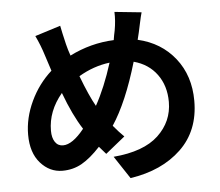

<svg xmlns="http://www.w3.org/2000/svg" viewBox="-57 -858 1113 973"><g transform="rotate(-5 500.0 -371.0)"><path d="M242 -143Q290 -143 350 -218Q302 -292 259 -408Q187 -322 187 -222Q187 -186 201.5 -164.5Q216 -143 242 -143ZM513 -540Q431 -530 355 -485Q394 -382 425 -328Q474 -416 513 -540ZM674 -680 665 -643Q783 -616 853.5 -527Q924 -438 924 -310Q924 -158 826.5 -65Q729 28 568 52L492 -63Q646 -76 720.5 -146Q795 -216 795 -316Q795 -398 752.5 -456Q710 -514 635 -534Q576 -333 501 -220Q530 -185 555 -161L456 -81Q444 -94 422 -120Q371 -65 326.5 -40Q282 -15 228 -15Q163 -15 116.5 -67.5Q70 -120 70 -212Q70 -297 109.5 -381Q149 -465 216 -525Q198 -579 190 -605Q174 -657 150 -707L280 -748Q286 -716 301 -653Q308 -624 319 -593Q426 -647 544 -652Q548 -678 553 -700Q562 -750 560 -794L697 -780Q692 -764 683.5 -724Q675 -684 674 -680Z"/></g></svg>

Font: Noto Sans Korean Bold
Style: Bold
Weight: 700
Designer: Ryoko NISHIZUKA  (kana & ideographs); Paul D. Hunt (Latin, Greek & Cyrillic); Wenlong ZHANG  (bopomofo); Sandoll Communi
Foundry: Adobe Systems Incorporated
Version: Version 1.000;PS 1;hotconv 1.0.78;makeotf.lib2.5.61930